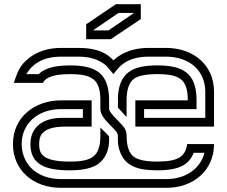

<svg xmlns="http://www.w3.org/2000/svg" viewBox="-20 -895 1082 915"><path d="M729.2 -125C677.1 -125 639.6 -132.3 618.8 -146.9C594.8 -164.6 583.3 -199 583.3 -250C583.3 -265.6 578.1 -280.2 566.7 -293.8C544.6 -319.5 500 -358.8 500 -375V-420.8C498 -544.2 439.9 -583.3 312.5 -583.3C220.4 -583.3 183.5 -560.6 164.6 -541.7H105.2C135.4 -592.1 186.8 -625 270.8 -625H355.2C408.3 -625 451 -611.5 485.4 -583.3L520.8 -541.7L531.2 -555.2C542.3 -567.9 577.4 -625 687.5 -625H770.8C882.5 -625 958.3 -559.1 958.3 -457.3V-333.3H666.7V-375H916.7V-416.7C916.7 -550 847.9 -583.3 729.2 -583.3C612.2 -583.3 541.7 -550 541.7 -416.7H542.7L541.7 -382.3C549.3 -372.8 579.7 -342.4 583.3 -337.5V-416.7C583.3 -467.7 594.8 -502.1 618.8 -519.8C639.6 -534.4 676 -541.7 729.2 -541.7C836.7 -541.7 875 -516.7 875 -416.7H625V-291.7H1000V-458.3C1000 -584.3 902.7 -666.7 770.8 -666.7H687.5C587.5 -666.7 536.1 -622.5 520.8 -607.3L512.5 -615.6C478.1 -650 426 -666.7 354.2 -666.7H270.8C209.4 -666.7 157.3 -650 114.6 -615.6C74.7 -582.4 64.6 -556.2 45.8 -500H184.4C197.2 -525.6 233.9 -541.7 312.5 -541.7C420 -541.7 458.3 -516.7 458.3 -416.7V-375C458.3 -324.8 541.7 -278 541.7 -250V-229.2C541.7 -206.3 545.8 -184.4 555.2 -163.5C581.4 -104.7 634.2 -83.3 729.2 -83.3C840.7 -83.3 881.5 -113.7 903.1 -166.7H954.2C935.7 -92.7 866.2 -41.7 774 -41.7H268.8C170.8 -41.7 85.5 -97.9 83.3 -208.3C83.3 -305.9 159.8 -375 270.8 -375H375V-333.3H270.8C220.7 -333.3 125 -313.2 125 -208.3C125 -108.3 200.2 -83.3 312.5 -83.3C375 -83.3 419.8 -93.8 447.9 -113.5C482.3 -139.6 500 -178.1 500 -229.2V-243.8C492.7 -255.9 464.6 -279.2 458.3 -287.5V-250C458.3 -150 420 -125 312.5 -125C175.3 -125 166.7 -167 166.7 -208.3C166.7 -242.1 173.2 -291.7 291.7 -291.7H416.7V-416.7H270.8C145.7 -416.7 41.7 -337.3 41.7 -208.3C41.7 -83.3 139.3 0 268.8 0H774C902.1 0 1000 -83.3 1000 -208.3H871.9C863.5 -149.9 831.5 -125 729.2 -125ZM651 -804.2V-875H532.3L390.6 -779.2V-708.3H508.3ZM544.8 -833.3H618.8L496.9 -750H422.9Z"/></svg>

Font: Sportrop
Style: Regular
Weight: 500
Version: Version 0.9